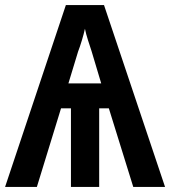

<svg xmlns="http://www.w3.org/2000/svg" viewBox="-22 -735 669 755"><path d="M387 -715 627 0H502L406 -309H368V0H257V-309H218L123 0H-2L237 -715ZM312 -622Q308 -603 300 -576.5Q292 -550 285 -532L247 -407H376L338 -534Q332 -552 324 -577Q316 -602 312 -622Z"/></svg>

Font: Noto Sans Condensed SemiBold
Style: Regular
Weight: 600
Width: 3
Designer: Monotype Design Team
Foundry: Monotype Imaging Inc.
Version: Version 2.013; ttfautohint (v1.8.4.7-5d5b)